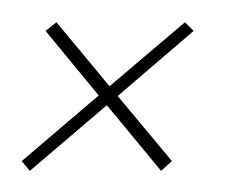

<svg xmlns="http://www.w3.org/2000/svg" viewBox="-20 -326 222 177"><path d="M128.5 -168.5 78.5 -229 7.5 -168.5 0 -177.5 71 -238 22 -297.5 32 -305.5 81 -246.5 150.5 -305.5 158.5 -297.5 88.5 -237.5 138.5 -177.5Z"/></svg>

Font: Anybody ExtraExpanded Thin
Style: Italic
Weight: 100
Width: 8
Italic angle: -10°
Designer: Tyler Finck
Foundry: Etcetera Type Company
Version: Version 1.010; ttfautohint (v1.8.3) -l 8 -r 50 -G 200 -x 14 